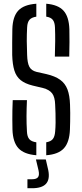

<svg xmlns="http://www.w3.org/2000/svg" viewBox="-20 -826 441 1029"><path d="M174.7 6Q109 0.8 79 -31.4Q49.1 -63.6 46.8 -131.3Q46.3 -159.8 46.1 -184.6Q45.9 -209.5 46.4 -234.7Q47 -260 48.2 -289.3H124.4Q122.4 -245 122.1 -204.2Q121.9 -163.3 124.4 -121.4Q125.5 -94 136.8 -80.5Q148.1 -67.1 174.7 -63.3ZM227.8 6V-63.4Q252.4 -67.6 263 -80.8Q273.6 -94.1 275.6 -121.4Q277.6 -143.1 277.9 -168.2Q278.2 -193.3 277.5 -218.4Q276.7 -243.6 275.6 -265.3Q274.4 -305.6 259.5 -325.5Q244.6 -345.3 210.7 -354.2L154.8 -367.5Q113.8 -377.7 90.4 -396.8Q67 -415.9 56.9 -448.5Q46.9 -481.1 45.4 -531.1Q44.9 -563.4 45.3 -598.7Q45.7 -634 46.2 -670.1Q48.1 -737.3 78 -769.3Q107.8 -801.3 174.7 -806V-736.7Q149.1 -732.9 137.9 -719.7Q126.6 -706.5 125.4 -679.2Q123.3 -640.8 123.5 -605.4Q123.7 -569.9 125.4 -531.1Q126.6 -488 137.5 -467.8Q148.3 -447.6 175.6 -440.8L228.2 -429Q274.9 -418.2 302.1 -398.6Q329.3 -379.1 341.6 -346.6Q353.8 -314.2 355.3 -265.3Q356.3 -244.3 356.3 -221.1Q356.3 -197.9 356 -174.9Q355.7 -151.9 354.8 -131.3Q352.1 -63.6 322.5 -31.2Q292.9 1.3 227.8 6ZM274 -522.7Q275.5 -568.4 275.8 -605.9Q276.1 -643.4 274.6 -679.2Q273.6 -706.1 263 -719.6Q252.4 -733.1 227.8 -736.8V-806Q291.4 -800.8 320.4 -768.8Q349.5 -736.9 351.8 -669.2Q352.8 -637.9 352.4 -600.6Q352.1 -563.4 351.1 -522.7ZM127 182.8V134.7H151.3Q175.5 134.7 183.8 123.5Q192.1 112.3 186.4 86.7L172.6 28.7H225.5L238.8 86.7Q248.2 135.1 226.6 159Q204.9 182.8 151.7 182.8Z"/></svg>

Font: Big Shoulders Stencil Text Thin
Style: Regular
Weight: 100
Designer: Patric King
Foundry: XO Type Co
Version: Version 2.001